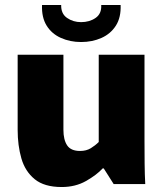

<svg xmlns="http://www.w3.org/2000/svg" viewBox="-20 -740 653 772"><path d="M228 12Q158 12 119.5 -19.5Q81 -51 66 -103Q51 -155 51 -218V-520H235V-218Q235 -178 250 -155.5Q265 -133 302 -133Q327 -133 345 -144Q363 -155 377 -169V-520H561V-178Q561 -127 561.5 -82.5Q562 -38 564 0H437L397 -63H393Q368 -36 325.5 -12Q283 12 228 12ZM306 -571Q262 -571 225 -587.5Q188 -604 167.5 -637Q147 -670 149 -720H226Q225 -685 249.5 -668Q274 -651 306 -651Q340 -651 364.5 -668Q389 -685 387 -720H465Q467 -670 446 -637Q425 -604 388 -587.5Q351 -571 306 -571Z"/></svg>

Font: Murecho ExtraBold
Style: Regular
Weight: 800
Designer: Neil Summerour
Foundry: Positype
Version: Version 1.010; ttfautohint (v1.8.3)